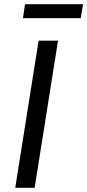

<svg xmlns="http://www.w3.org/2000/svg" viewBox="-20 -900 418 920"><path d="M53 0 165 -705H258L146 0ZM90 -813 100 -880H378L367 -813Z"/></svg>

Font: Nunito Sans 7pt Condensed Medium
Style: Italic
Weight: 500
Width: 3
Italic angle: -9°
Designer: Vernon Adams
Foundry: Vernon Adams
Version: Version 3.101;gftools[0.9.27]